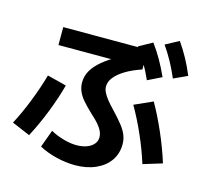

<svg xmlns="http://www.w3.org/2000/svg" viewBox="-120 -943 1177 1121"><g transform="rotate(15 469.0 -382.5)"><path d="M208 -7.3 246.7 -112.5Q285.1 -91.2 328.8 -79.4Q372.5 -67.5 409.3 -68.1Q443.4 -69 469.3 -79.1Q495.1 -89.2 509.2 -106.8Q523.4 -124.3 523.4 -147.4Q523.4 -166.4 514 -185.8Q504.6 -205.2 487.2 -224.7Q469.8 -244.3 441.7 -269.3Q405.9 -303.4 384.9 -327.9Q364 -352.4 353.1 -377.6Q342.3 -402.8 342.3 -431.5Q342.3 -469.2 361.2 -502.5Q380.1 -535.7 417.9 -567.4Q455.8 -599.1 514.1 -631L533.7 -605.8H152.7V-714.2H663.1V-594.9Q606 -575.7 565.9 -551.3Q525.7 -527 504.5 -500.2Q483.3 -473.4 483.3 -444.4Q483.3 -426.4 492.7 -407.8Q502 -389.1 518.3 -368.9Q534.5 -348.6 562.4 -319.7Q600.7 -278.9 621.7 -252Q642.7 -225.2 653.6 -198.8Q664.4 -172.4 664.4 -142.3Q664.4 -86.3 634.6 -43.5Q604.8 -0.8 550.7 23.1Q496.6 47 426.3 47Q370.5 47 310.9 32.1Q251.2 17.1 208 -7.3ZM139.5 -418.2 255.4 -388.7Q234.2 -309.3 199.6 -220.9Q165 -132.5 123.1 -53.3L13.5 -99.8Q50.8 -169.7 84.5 -256Q118.3 -342.3 139.5 -418.2ZM665 -382.1 775.5 -431.6Q817.4 -358.1 855.7 -270.3Q894 -182.5 920.9 -96.2L806 -61Q781.2 -141.1 744 -225.5Q706.9 -310 665 -382.1ZM602.4 -718 684.3 -763.3Q714.9 -721.4 739.3 -678.7Q763.7 -636 788.4 -582L704.6 -540.8Q682.7 -590.4 658.2 -632.4Q633.6 -674.3 602.4 -718ZM750.4 -768.9 831.3 -812.3Q861.8 -768.1 885.7 -724.1Q909.7 -680.2 931.3 -627.9L848.6 -589.8Q826.7 -641.4 803.1 -684.2Q779.6 -726.9 750.4 -768.9Z"/></g></svg>

Font: WEMIX Pretendard Variable
Style: Regular
Weight: 400
Designer: Base glyphs from Inter by Rasmus Andersson; Hangeul glyphs from Noto Sans CJK(Source Han Sans) by Jang Soo-young and Kan
Foundry: Kil Hyung-jin
Version: Version 1.000;Glyphs 3.2 (3208)